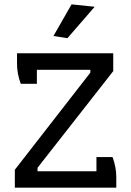

<svg xmlns="http://www.w3.org/2000/svg" viewBox="-20 -860 601 880"><path d="M225 -695 308 -840 414 -829 289 -685ZM48 -82 394 -527V-540H149V-476H75Q58 -523 58 -567V-616H499V-534L152 -91V-75H422V-140H496Q513 -93 513 -49V0H48Z"/></svg>

Font: Athiti Medium
Style: Regular
Weight: 500
Designer: CadsonDemak Team
Foundry: CadsonDemak
Version: Version 1.033